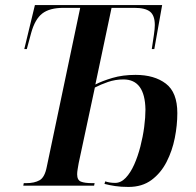

<svg xmlns="http://www.w3.org/2000/svg" viewBox="-20 -734 775 759"><path d="M488 5Q458 5 435 1.5Q412 -2 393 -7L396 -17Q414 -11 435 -11Q458 -11 477 -31Q496 -51 510.5 -83.5Q525 -116 535 -155Q545 -194 550 -232Q555 -270 555 -301Q553 -420 468 -420Q436 -420 407 -410Q378 -400 355 -388L291 -89Q289 -77 287 -65.5Q285 -54 285 -45Q285 -22 300 -16Q315 -10 344 -10H354L352 0H72L74 -10H84Q116 -10 136.5 -21.5Q157 -33 165 -75L297 -703H231Q176 -703 147 -680.5Q118 -658 103 -603L86 -540H76L118 -714H621L590 -540H580Q585 -573 588.5 -597Q592 -621 592 -635Q592 -673 573 -688Q554 -703 511 -703H421L357 -400Q384 -414 424.5 -426Q465 -438 516 -438Q590 -438 635.5 -403.5Q681 -369 681 -287Q681 -239 671 -188.5Q661 -138 638.5 -94Q616 -50 579 -22.5Q542 5 488 5Z"/></svg>

Font: Noto Serif Display Condensed SemiBold
Style: Italic
Weight: 600
Width: 3
Italic angle: -12°
Designer: Monotype Design Team
Foundry: Monotype Imaging Inc.
Version: Version 2.009